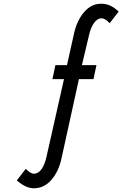

<svg xmlns="http://www.w3.org/2000/svg" viewBox="-20 -809 656 1029"><path d="M159 200Q137 199 116.5 189.5Q96 180 70 158L118 96Q134 111 143.5 116.5Q153 122 162 122Q185 122 202.5 97.5Q220 73 229 32L323 -385H261L277 -460H339L376 -626Q391 -698 431 -744.5Q471 -791 527 -789Q550 -788 570.5 -779Q591 -770 616 -747L568 -685Q552 -700 542.5 -705.5Q533 -711 524 -711Q502 -711 484 -686Q466 -661 457 -620L419 -460H497L481 -385H403L310 38Q295 110 255 155.5Q215 201 159 200Z"/></svg>

Font: Jost*
Style: Italic
Weight: 400
Italic angle: -10°
Version: Version 3.7